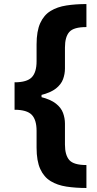

<svg xmlns="http://www.w3.org/2000/svg" viewBox="-20 -792 479 948"><path d="M51.9 -310.1V-385.6Q112.9 -385.6 136.8 -410.3Q160.6 -435 160.6 -489.6V-572.8Q160.6 -638.3 178.7 -678Q196.8 -717.7 229.8 -737.9Q262.9 -758.1 308 -765Q353 -772 406.7 -772V-658.3Q343.6 -658.5 322.1 -634Q300.7 -609.5 300.7 -557.5V-453.6Q300.7 -426.7 291.3 -401Q281.9 -375.3 255.9 -354.8Q229.9 -334.4 180.8 -322.2Q131.7 -310.1 51.9 -310.1ZM406.7 136.2Q353 136.2 308 129.3Q262.9 122.4 229.8 102.2Q196.8 82.1 178.7 42.3Q160.6 2.5 160.6 -63V-145.8Q160.6 -200.4 136.8 -225.1Q112.9 -249.9 51.9 -250.1V-325.7Q131.7 -325.7 180.8 -313.4Q229.9 -301.2 255.9 -280.6Q281.9 -260.1 291.3 -234.3Q300.7 -208.5 300.7 -181.7V-78.2Q300.7 -26.6 322.1 -1.8Q343.6 22.9 406.7 22.9ZM51.9 -249.9V-385.8H185.1V-249.9Z"/></svg>

Font: Inter Tight
Style: Regular
Weight: 400
Designer: Rasmus Andersson
Foundry: rsms
Version: Version 3.002